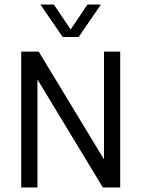

<svg xmlns="http://www.w3.org/2000/svg" viewBox="-20 -821 620 841"><path d="M73 0V-595H149.5L453 -94H435.5V-595H506.5V0H430.5L127 -501H144V0ZM254.5 -659 157 -801H216L295.5 -683H283.5L363 -801H422L324.5 -659Z"/></svg>

Font: Encode Sans SC Condensed
Style: Regular
Weight: 400
Width: 3
Designer: Multiple Designers
Foundry: Impallari Type
Version: Version 3.002